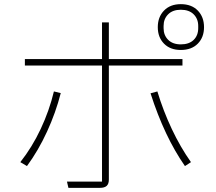

<svg xmlns="http://www.w3.org/2000/svg" viewBox="-20 -884 1040 926"><path d="M741 -753Q741 -802 771 -833Q801 -864 852 -864Q904 -864 934 -833Q964 -802 964 -753Q964 -704 934 -673.5Q904 -643 852 -643Q801 -643 771 -673.5Q741 -704 741 -753ZM936 -748V-759Q936 -793 914 -815Q892 -837 852 -837Q813 -837 791 -815Q769 -793 769 -759V-748Q769 -714 791 -692Q813 -670 852 -670Q892 -670 914 -691.5Q936 -713 936 -748ZM310 22 303 -8H472V-568H100V-599H472V-776H505V-599H860V-568H505V-18Q505 3 494.5 12.5Q484 22 462 22ZM78 -102Q135 -174 176.5 -262.5Q218 -351 240 -443L273 -435Q249 -341 207 -249.5Q165 -158 110 -83ZM872 -83Q773 -225 706 -434L739 -443Q767 -350 808.5 -262Q850 -174 901 -102Z"/></svg>

Font: IBM Plex Sans JP ExtraLight
Style: Regular
Weight: 200
Designer: Mike Abbink; Paul van der Laan; Pieter van Rosmalen; Wujin Sim; Yejin Wi; Jinhee Kim; Boomi Park; Yona Kim; Kichan Ma
Foundry: Sandoll Inc.
Version: Version 1.001